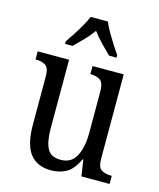

<svg xmlns="http://www.w3.org/2000/svg" viewBox="-116 -848 779 940"><g transform="rotate(15 274.0 -378.0)"><path d="M232 10Q161 10 125 -36.5Q89 -83 89 -186V-427Q89 -471 70 -483Q51 -495 23 -495H19V-536H178V-189Q178 -122 196 -87Q214 -52 264 -52Q318 -52 342 -97Q366 -142 366 -215V-422Q366 -470 347 -482.5Q328 -495 300 -495H297V-536H455V-109Q455 -64 475 -52.5Q495 -41 523 -41H527V0H384L372 -82H368Q343 -28 309 -9Q275 10 232 10ZM139 -619Q152 -638 169 -664Q186 -690 201.5 -717Q217 -744 226 -766H313Q322 -744 337.5 -717Q353 -690 369.5 -664Q386 -638 400 -619V-606H362Q339 -628 314 -654Q289 -680 269 -707Q250 -680 225 -654Q200 -628 177 -606H139Z"/></g></svg>

Font: Noto Serif Georgian Condensed
Style: Regular
Weight: 400
Width: 3
Designer: Monotype Design Team, Akaki Razmadze
Foundry: Google LLC
Version: Version 2.003; ttfautohint (v1.8.4.7-5d5b)